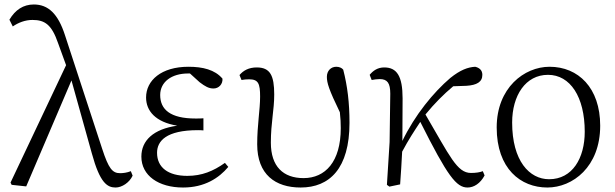

<svg xmlns="http://www.w3.org/2000/svg" viewBox="-20 -823 2747 857"><path d="M564 -59C547 -52 529 -50 516 -50C482 -50 465 -70 436 -159L270 -666C239 -762 195 -803 131 -803C84 -803 48 -779 22 -735L37 -705C62 -722 92 -734 125 -734C181 -734 211 -712 239 -631L275 -532L27 -8L32 2L97 9L299 -464L390 -138C426 -6 459 14 496 14C524 14 558 -8 572 -39Z M984 -96C932 -59 881 -38 816 -38C731 -38 681 -75 681 -141C681 -193 721 -242 864 -242C869 -242 878 -242 888 -241V-295C879 -294 863 -294 853 -294C739 -294 695 -335 695 -399C695 -458 747 -495 819 -495H828L871 -456C896 -437 912 -428 933 -428C957 -428 975 -448 973 -472C939 -512 885 -525 821 -525C700 -525 632 -464 632 -388C632 -328 674 -278 771 -262C665 -247 611 -196 611 -124C611 -39 688 14 797 14C893 14 957 -28 999 -78Z M1058 -466C1068 -468 1081 -469 1092 -469C1133 -469 1141 -450 1141 -392C1141 -333 1128 -265 1128 -179C1128 -44 1209 14 1322 14C1451 14 1540 -71 1540 -275C1540 -364 1531 -438 1512 -512C1506 -520 1494 -525 1481 -525C1457 -525 1439 -507 1439 -480C1439 -453 1448 -423 1497 -322C1500 -296 1501 -273 1501 -251C1501 -101 1432 -28 1335 -28C1244 -28 1189 -80 1189 -186C1189 -276 1204 -331 1204 -401C1204 -486 1186 -522 1126 -522C1090 -522 1066 -508 1049 -488Z M2135 -59C2123 -54 2104 -51 2082 -51C2020 -51 1988 -126 1879 -312C1920 -362 1960 -402 2003 -438L2062 -440C2108 -443 2133 -457 2133 -489C2133 -511 2118 -521 2101 -525C2068 -523 2035 -511 1990 -475C1915 -411 1832 -310 1776 -194C1776 -248 1777 -357 1777 -384C1777 -484 1751 -522 1695 -522C1665 -522 1645 -507 1630 -489L1639 -466C1651 -468 1663 -470 1675 -470C1709 -470 1722 -452 1722 -405L1719 -189L1707 2L1718 10L1766 0C1769 -46 1773 -97 1775 -146C1805 -202 1827 -235 1856 -279C1978 -36 2017 14 2067 14C2095 14 2124 -4 2143 -40Z M2423 14C2536 14 2659 -78 2659 -262C2659 -431 2561 -525 2433 -525C2320 -525 2197 -431 2197 -254C2197 -70 2304 14 2423 14ZM2431 -23C2343 -23 2266 -105 2266 -276C2266 -397 2326 -489 2426 -489C2525 -489 2590 -391 2590 -235C2590 -117 2535 -23 2431 -23Z"/></svg>

Font: Noto Serif CJK JP Light
Style: Regular
Weight: 300
Designer: Ryoko NISHIZUKA 西塚涼子 (kana & ideographs); Frank Grießhammer (Latin, Greek & Cyrillic); Wenlong ZHANG 张文龙 (bopomofo); San
Foundry: Adobe Systems Incorporated
Version: Version 1.001;PS 1.001;hotconv 16.6.54;makeotf.lib2.5.65590